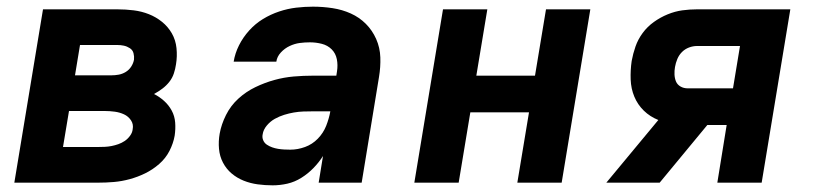

<svg xmlns="http://www.w3.org/2000/svg" viewBox="-20 -548 2440 576"><path d="M23 0 109 -520H332Q357 -520 381 -517Q405 -514 426.5 -505.5Q448 -497 466 -482.5Q484 -468 495.5 -448Q507 -428 509.5 -403.5Q512 -379 508 -355Q506 -341 501.5 -327.5Q497 -314 488 -302.5Q479 -291 467 -282Q455 -273 442 -266Q458 -258 472 -245.5Q486 -233 495 -216.5Q504 -200 505.5 -180.5Q507 -161 504 -141Q500 -118 488.5 -95.5Q477 -73 457.5 -56Q438 -39 415.5 -28Q393 -17 369 -10.5Q345 -4 321.5 -2Q298 0 274 0ZM205 -322H314Q325 -322 336 -324Q347 -326 357 -332Q367 -338 373.5 -348Q380 -358 382 -369Q383 -379 380.5 -388.5Q378 -398 369.5 -403.5Q361 -409 351.5 -411Q342 -413 332 -413H220ZM169 -107H274Q284 -107 294.5 -107.5Q305 -108 315 -110Q325 -112 335 -115.5Q345 -119 354 -125Q363 -131 370 -140.5Q377 -150 378 -160Q381 -175 373 -187Q365 -199 352 -205Q339 -211 324 -213Q309 -215 294 -215H187Z M798 8Q775 8 753 5Q731 2 711 -6Q691 -14 675 -27.5Q659 -41 649 -60Q639 -79 637 -101.5Q635 -124 639 -147Q644 -175 658 -203Q672 -231 695 -252Q718 -273 746 -286.5Q774 -300 803 -308Q832 -316 861 -318.5Q890 -321 919 -321H989L991 -334Q994 -353 990.5 -370.5Q987 -388 975 -400Q963 -412 945.5 -416.5Q928 -421 910 -421Q894 -421 879 -419Q864 -417 849 -410Q834 -403 822.5 -390.5Q811 -378 809 -363H681Q685 -388 697 -412Q709 -436 727.5 -456.5Q746 -477 769 -491Q792 -505 817.5 -513.5Q843 -522 868.5 -525Q894 -528 919 -528Q949 -528 978 -523.5Q1007 -519 1032.5 -507.5Q1058 -496 1077.5 -476.5Q1097 -457 1108.5 -431Q1120 -405 1121 -376Q1122 -347 1117 -317L1065 0H936L949 -80Q937 -61 920.5 -44Q904 -27 884 -14.5Q864 -2 842 3Q820 8 798 8ZM851 -99Q873 -99 895 -107Q917 -115 933.5 -132Q950 -149 958.5 -170.5Q967 -192 971 -214H919Q904 -214 890 -213.5Q876 -213 861.5 -210.5Q847 -208 832.5 -203.5Q818 -199 804.5 -191.5Q791 -184 780.5 -171.5Q770 -159 768 -145Q766 -136 769.5 -127.5Q773 -119 780.5 -114Q788 -109 796.5 -106Q805 -103 814 -101.5Q823 -100 832.5 -99.5Q842 -99 851 -99Z M1223 0 1309 -520H1442L1409 -321H1585L1618 -520H1751L1665 0H1532L1567 -211H1391L1356 0Z M1959 0H1799L1955 -188Q1930 -198 1911.5 -216Q1893 -234 1883 -258Q1873 -282 1872 -309.5Q1871 -337 1875 -365Q1879 -387 1886.5 -408.5Q1894 -430 1908 -449Q1922 -468 1941.5 -482Q1961 -496 1983 -505Q2005 -514 2027 -517Q2049 -520 2071 -520H2351L2265 0H2132L2160 -173H2102ZM2043 -283H2179L2200 -410H2071Q2059 -410 2047 -405.5Q2035 -401 2026 -392Q2017 -383 2012 -371Q2007 -359 2005 -347Q2003 -336 2003.5 -324.5Q2004 -313 2008 -303.5Q2012 -294 2021.5 -288.5Q2031 -283 2043 -283Z"/></svg>

Font: Iosevka Aile Extrabold Oblique
Style: Regular
Weight: 800
Italic angle: -9°
Designer: Belleve Invis
Foundry: Belleve Invis
Version: Version 31.1.0; ttfautohint (v1.8.4)